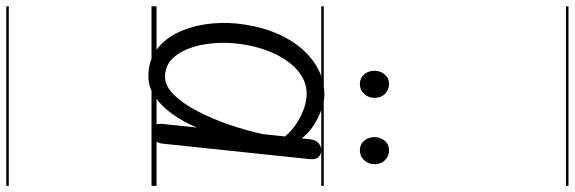

<svg xmlns="http://www.w3.org/2000/svg" viewBox="-635 -739 1832 612"><g transform="rotate(90 281.0 -433.0)"><path d="M218 10Q169.5 10 135.2 -14.8Q101 -39.5 80.5 -80.5Q60 -121.5 52.5 -171.2Q45 -221 50 -271Q59.5 -359 92 -421.5Q124.5 -484 172.8 -517.5Q221 -551 276.5 -551Q297 -551 323.2 -542Q349.5 -533 374.5 -516.8Q399.5 -500.5 416 -479L419 -506Q421 -524 431.5 -532.5Q442 -541 454.5 -541Q467 -541 475.8 -532Q484.5 -523 482 -502L433 -36.5Q431 -18 420.8 -9Q410.5 0 399 0Q385 0 376.5 -8.2Q368 -16.5 370 -35L381.5 -144.5Q364.5 -103.5 339.8 -68.2Q315 -33 284.2 -11.5Q253.5 10 218 10ZM113.5 -268Q109.5 -230 113.5 -190.5Q117.5 -151 130.2 -117.5Q143 -84 165.2 -63.5Q187.5 -43 219.5 -43Q249.5 -43 277.5 -71.8Q305.5 -100.5 329.8 -147.2Q354 -194 372.8 -248.8Q391.5 -303.5 402.5 -355L410 -425Q386.5 -454.5 347.2 -474.5Q308 -494.5 273.5 -494.5Q233 -494.5 199.2 -465.2Q165.5 -436 143 -385Q120.5 -334 113.5 -268ZM218 10Q169.5 10 135.2 -14.8Q101 -39.5 80.5 -80.5Q60 -121.5 52.5 -171.2Q45 -221 50 -271Q59.5 -359 92 -421.5Q124.5 -484 172.8 -517.5Q221 -551 276.5 -551Q297 -551 323.2 -542Q349.5 -533 374.5 -516.8Q399.5 -500.5 416 -479L419 -506Q421 -524 431.5 -532.5Q442 -541 454.5 -541Q467 -541 475.8 -532Q484.5 -523 482 -502L433 -36.5Q431 -18 420.8 -9Q410.5 0 399 0Q385 0 376.5 -8.2Q368 -16.5 370 -35L381.5 -144.5Q364.5 -103.5 339.8 -68.2Q315 -33 284.2 -11.5Q253.5 10 218 10ZM113.5 -268Q109.5 -230 113.5 -190.5Q117.5 -151 130.2 -117.5Q143 -84 165.2 -63.5Q187.5 -43 219.5 -43Q249.5 -43 277.5 -71.8Q305.5 -100.5 329.8 -147.2Q354 -194 372.8 -248.8Q391.5 -303.5 402.5 -355L410 -425Q386.5 -454.5 347.2 -474.5Q308 -494.5 273.5 -494.5Q233 -494.5 199.2 -465.2Q165.5 -436 143 -385Q120.5 -334 113.5 -268ZM454 -664Q435.5 -664 423.8 -677.5Q412 -691 412 -711Q412 -729 423.5 -743Q435 -757 454 -757Q472.5 -757 485.5 -744.2Q498.5 -731.5 498.5 -711Q498.5 -691.5 485.8 -677.8Q473 -664 454 -664ZM242 -664Q224 -664 212.2 -677.5Q200.5 -691 200.5 -711Q200.5 -729 212 -743Q223.5 -757 242 -757Q261 -757 274 -744.2Q287 -731.5 287 -711Q287 -691.5 274.2 -677.8Q261.5 -664 242 -664ZM-5 455H567.5V463H-5ZM-5 -16H567.5V0H-5ZM-5 -549H567.5V-541H-5ZM-5 -1329H567.5V-1321H-5Z"/></g></svg>

Font: Edu SA Dotted Guide
Style: Regular
Weight: 400
Designer: Tina and Corey Anderson, Eben Sorkin, Mirko Velimirovic
Foundry: Google for Education
Version: Version 2.000